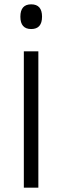

<svg xmlns="http://www.w3.org/2000/svg" viewBox="-20 -866 287 886"><path d="M157 -629V0H90V-629ZM124 -846Q174 -846 174 -789Q174 -732 124 -732Q74 -732 74 -789Q74 -846 124 -846Z"/></svg>

Font: Sinkin Sans 300 Light
Style: Regular
Weight: 300
Designer: Keith Bates
Foundry: K-Type
Version: Sinkin Sans (version 1.0)  by Keith Bates   •   © 2014   www